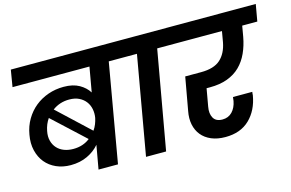

<svg xmlns="http://www.w3.org/2000/svg" viewBox="-94 -961 1805 1191"><g transform="rotate(-15 808.5 -365.5)"><path d="M436 -152Q406 -116 358.5 -93.5Q311 -71 251 -71Q200 -71 158.5 -89.5Q117 -108 90 -141Q63 -174 52 -220Q41 -266 51 -320Q60 -373 85.5 -416Q111 -459 148 -489Q185 -519 232 -535.5Q279 -552 332 -552Q392 -552 431.5 -529.5Q471 -507 492 -473L520 -632H26L44 -740H774L755 -632H644L534 0H409ZM345 -467Q284 -467 237 -432L441 -241Q453 -258 460.5 -277Q468 -296 472 -315Q477 -344 471.5 -371.5Q466 -399 450 -420Q434 -441 408 -454Q382 -467 345 -467ZM292 -164Q324 -164 351 -173Q378 -182 399 -199L194 -389Q171 -356 163 -314Q156 -279 163.5 -251Q171 -223 189 -203.5Q207 -184 233.5 -174Q260 -164 292 -164Z M825 -632H715L733 -740H1084L1065 -632H955L843 0H714Z M1043 -740H1617L1598 -632H1501L1489 -563Q1479 -508 1458 -462Q1437 -416 1403.5 -383Q1370 -350 1321.5 -332Q1273 -314 1209 -314H1187L1167 -201Q1159 -158 1175 -129.5Q1191 -101 1233 -101Q1271 -101 1295.5 -126.5Q1320 -152 1328 -194L1331 -219H1455Q1454 -212 1453.5 -207Q1453 -202 1453 -198Q1437 -104 1378.5 -47.5Q1320 9 1223 9Q1171 9 1132.5 -7.5Q1094 -24 1070.5 -53Q1047 -82 1039 -121.5Q1031 -161 1040 -207L1078 -419H1180Q1263 -419 1304.5 -456.5Q1346 -494 1359 -563L1371 -632H1025Z"/></g></svg>

Font: SVN-Poppins SemiBold
Style: Italic
Weight: 600
Italic angle: -10°
Designer: Ninad Kale (Devanagari), Jonny Pinhorn (Latin)
Foundry: Indian Type Foundry
Version: Version 3.002 2017; ttfautohint (v1.8.3)